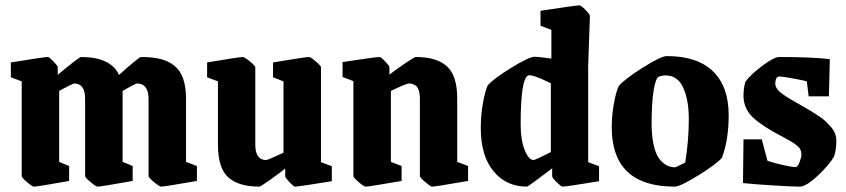

<svg xmlns="http://www.w3.org/2000/svg" viewBox="-20 -677 3119 708"><path d="M105 11.2Q99.1 11.2 79.6 -5.4Q60.1 -22 60.1 -27.8V-377L20 -392.1V-446.8Q142.1 -466.8 157.2 -466.8Q161.6 -466.8 177.2 -450.4Q192.9 -434.1 192.9 -429.2V-400.9Q217.8 -422.4 246.3 -444.6Q274.9 -466.8 278.8 -466.8Q388.2 -466.8 418.9 -400.9Q492.7 -466.8 500 -466.8Q542 -466.8 571.5 -459.5Q601.1 -452.1 622.8 -434.8Q644.5 -417.5 655.3 -387.2Q666 -356.9 666 -313V-80.1L706.1 -64.9V-9.8Q586.4 11.2 574.2 11.2Q568.4 11.2 548.1 -5.4Q527.8 -22 527.8 -27.8V-312Q527.8 -369.1 484.9 -369.1Q482.4 -369.1 469.2 -362.3Q456.1 -355.5 444.3 -348.6L432.1 -341.8V-80.1L469.2 -64.9V-9.8Q352.1 11.2 339.8 11.2Q334 11.2 314 -5.4Q293.9 -22 293.9 -27.8V-312Q293.9 -369.1 253.9 -369.1Q251 -369.1 237.1 -362.3Q223.1 -355.5 210.9 -348.6L198.2 -341.8V-80.1L234.9 -64.9V-9.8Q118.2 11.2 105 11.2Z M936.5 11.2Q859.4 11.2 821.5 -23.2Q783.7 -57.6 783.7 -143.1V-377L743.7 -392.1V-446.8Q863.3 -466.8 875.5 -466.8Q881.3 -466.8 901.4 -450.4Q921.4 -434.1 921.4 -429.2V-144Q921.4 -86.9 961.4 -86.9Q964.8 -86.9 981 -93.8Q997.1 -100.6 1011.2 -107.4L1025.4 -113.8V-377L986.8 -392.1V-446.8Q1106.4 -466.8 1119.6 -466.8Q1125.5 -466.8 1144.5 -450.4Q1163.6 -434.1 1163.6 -429.2V-79.1L1203.6 -64V-8.8Q1081.5 11.2 1067.4 11.2Q1063 11.2 1047.4 -5.4Q1031.7 -22 1031.7 -26.9V-55.2Q1003.4 -33.2 971.9 -11Q940.4 11.2 936.5 11.2Z M1328.1 11.2Q1322.3 11.2 1302.7 -5.4Q1283.2 -22 1283.2 -27.8V-377.9L1243.2 -393.1V-448.2Q1365.2 -466.8 1380.4 -466.8Q1384.8 -466.8 1400.4 -450.4Q1416 -434.1 1416 -429.2V-401.9Q1441.9 -421.9 1475.1 -444.3Q1508.3 -466.8 1513.2 -466.8Q1589.8 -466.8 1627.9 -432.6Q1666 -398.4 1666 -314V-80.1L1706.1 -64.9V-9.8Q1585.4 11.2 1573.2 11.2Q1567.9 11.2 1548.1 -5.6Q1528.3 -22.5 1528.3 -27.8V-313Q1528.3 -332 1523.9 -344.7Q1519.5 -357.4 1511.7 -362.1Q1503.9 -366.7 1498.8 -367.9Q1493.7 -369.1 1487.3 -369.1Q1479 -369.1 1421.4 -341.8V-80.1L1460.9 -64.9V-9.8Q1341.3 11.2 1328.1 11.2Z M1923.3 11.2Q1846.2 11.2 1799.6 -45.9Q1752.9 -103 1752.9 -204.1Q1752.9 -250.5 1760.3 -293.9Q1767.6 -337.4 1778.3 -361.8Q1797.4 -385.3 1864.3 -426.5Q1931.2 -467.8 1952.1 -467.8Q1962.9 -467.8 2013.2 -460.9V-566.9L1973.1 -582V-637.2Q2103 -657.2 2117.2 -657.2Q2122.6 -657.2 2138.9 -640.6Q2155.3 -624 2155.3 -618.2L2148.9 -434.1V-79.1L2189 -64V-8.8Q2068.4 11.2 2054.2 11.2Q2049.3 11.2 2032.7 -5.1Q2016.1 -21.5 2016.1 -26.9V-56.2Q1927.7 11.2 1923.3 11.2ZM1947.3 -86.9Q1950.2 -86.9 1966.3 -94.2Q1982.4 -101.6 1996.6 -108.9L2011.2 -116.2V-370.1Q1941.9 -403.8 1928.2 -398.9Q1899.9 -388.2 1899.9 -217.8Q1899.9 -160.6 1914.8 -123.8Q1929.7 -86.9 1947.3 -86.9Z M2467.8 11.2Q2235.8 11.2 2235.8 -208Q2235.8 -250.5 2243.4 -293.5Q2251 -336.4 2261.2 -358.9Q2280.3 -383.3 2348.9 -426.8Q2417.5 -470.2 2439 -470.2Q2551.3 -470.2 2609.1 -414.1Q2667 -357.9 2667 -252Q2667 -161.1 2642.1 -95.2Q2622.6 -72.3 2555.4 -30.5Q2488.3 11.2 2467.8 11.2ZM2469.2 -60.1Q2471.7 -60.5 2481.2 -64.9Q2490.7 -69.3 2499 -73.7L2506.8 -78.1Q2520 -158.7 2520 -237.8Q2520 -308.6 2499.3 -353.8Q2478.5 -398.9 2435.1 -398.9Q2420.4 -398.9 2409.2 -394Q2397.5 -388.7 2390.1 -342.5Q2382.8 -296.4 2382.8 -222.2Q2382.8 -175.3 2390.4 -141.8Q2397.9 -108.4 2411.1 -91.6Q2424.3 -74.7 2438.5 -67.4Q2452.6 -60.1 2469.2 -60.1Z M2719.7 -2 2721.7 -163.1H2789.1L2810.1 -84Q2834.5 -75.7 2867.2 -68.4Q2899.9 -61 2914.1 -61Q2921.4 -61 2928.2 -78.6Q2935.1 -96.2 2935.1 -106.9Q2935.1 -117.7 2931.4 -125.5Q2927.7 -133.3 2917 -141.6Q2906.2 -149.9 2897.9 -155Q2889.6 -160.2 2868.2 -171.4Q2846.7 -182.6 2834 -189.9Q2768.6 -227.1 2745.1 -256.3Q2721.7 -285.6 2721.7 -324.2Q2721.7 -354.5 2729 -376Q2747.6 -401.9 2791 -434.3Q2834.5 -466.8 2853 -466.8Q2972.7 -466.8 3040 -459L3036.6 -321.8H2961.9L2955.1 -377Q2946.3 -379.9 2905.3 -387.5Q2864.3 -395 2854 -395Q2838.9 -395 2838.9 -367.2Q2838.9 -360.4 2843 -353.3Q2847.2 -346.2 2852.5 -340.8Q2857.9 -335.4 2868.2 -328.4Q2878.4 -321.3 2884.3 -317.6Q2890.1 -314 2902.3 -306.9Q2914.6 -299.8 2918 -297.9Q2924.3 -294.4 2943.4 -283.4Q2962.4 -272.5 2971.9 -266.6Q2981.4 -260.7 2998.5 -249.5Q3015.6 -238.3 3024.9 -229.2Q3034.2 -220.2 3044.4 -208.5Q3054.7 -196.8 3059.3 -184.1Q3064 -171.4 3064 -158.2Q3064 -125.5 3055.7 -100.1Q3038.1 -69.3 2995.4 -29.1Q2952.6 11.2 2928.7 11.2Q2904.8 11.2 2831.5 6.8Q2758.3 2.4 2719.7 -2Z"/></svg>

Font: Grenze
Style: Bold
Weight: 700
Designer: Renata Polastri
Foundry: Omnibus-Type
Version: Version 1.002;PS 001.002;hotconv 1.0.88;makeotf.lib2.5.64775